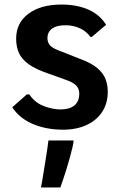

<svg xmlns="http://www.w3.org/2000/svg" viewBox="-20 -559 530 842"><path d="M256.3 9.8Q184.1 9.8 125 -14.9Q65.9 -39.6 33.7 -88.4L97.7 -145H108.4Q133.3 -108.4 172.1 -93.8Q210.9 -79.1 245.1 -79.1Q285.2 -79.1 306.4 -96.7Q327.6 -114.3 327.6 -148.4Q327.6 -161.1 322.5 -172.1Q317.4 -183.1 303 -192.9Q288.6 -202.6 260.7 -211.9L194.8 -235.4Q138.2 -254.4 106.9 -276.6Q75.7 -298.8 63.2 -326.4Q50.8 -354 50.8 -389.2Q50.8 -458.5 104.7 -498.8Q158.7 -539.1 250 -539.1Q293.9 -539.1 331.3 -529.5Q368.7 -520 397.7 -500.2Q426.8 -480.5 445.3 -450.2L382.3 -397H376.5Q359.4 -421.4 330.8 -434.8Q302.2 -448.2 268.1 -448.2Q240.7 -448.2 223.1 -441.4Q205.6 -434.6 196.8 -421.9Q188 -409.2 188 -391.6Q188 -372.6 200.2 -359.1Q212.4 -345.7 253.4 -331.5L329.6 -301.3Q379.9 -283.2 406.5 -260.5Q433.1 -237.8 442.9 -211.9Q452.6 -186 452.6 -157.2Q452.6 -105.5 428 -68.1Q403.3 -30.8 359.1 -10.5Q314.9 9.8 256.3 9.8ZM159.7 263.2Q161.6 253.9 164.8 235.1Q168 216.3 171.9 191.9Q175.8 167.5 179.9 142.3Q184.1 117.2 187.3 94.7Q190.4 72.3 192.4 57.1H302.7V58.1Q302.7 66.4 297.9 86.9Q293 107.4 285.9 133.5Q278.8 159.7 270.5 186Q262.2 212.4 255.1 233.2Q248 253.9 244.6 263.2Z"/></svg>

Font: Comme SemiBold
Style: Regular
Weight: 600
Version: Version 1.000;gftools[0.9.27]